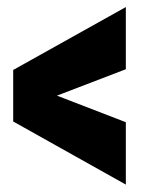

<svg xmlns="http://www.w3.org/2000/svg" viewBox="-20 -508 394 531"><path d="M328 2.5V-170L137.5 -243.5L328 -316.5V-488.5L16.5 -314.5V-172Z"/></svg>

Font: Anybody Condensed Black
Style: Regular
Weight: 900
Width: 3
Designer: Tyler Finck
Foundry: Etcetera Type Company
Version: Version 1.113;gftools[0.9.25]